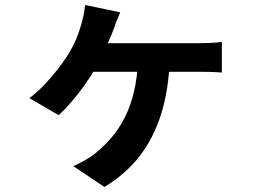

<svg xmlns="http://www.w3.org/2000/svg" viewBox="-20 -647 1040 765"><path d="M459 -598Q452 -581 446 -567Q440 -553 436 -539Q428 -517 415 -487Q402 -457 388.5 -429Q375 -401 364 -382Q346 -349 319.5 -311.5Q293 -274 265 -241.5Q237 -209 214 -188L97 -256Q130 -281 157.5 -310Q185 -339 208.5 -369Q232 -399 249 -426Q270 -459 283.5 -491.5Q297 -524 305 -554Q310 -572 314 -592Q318 -612 319 -627ZM334 -475Q351 -475 386 -475Q421 -475 467 -475Q513 -475 562 -475Q611 -475 655 -475Q699 -475 731.5 -475Q764 -475 775 -475Q792 -475 818 -476Q844 -477 864 -480V-358Q840 -360 815 -360.5Q790 -361 775 -361Q764 -361 731.5 -361Q699 -361 654.5 -361Q610 -361 560.5 -361Q511 -361 464.5 -361Q418 -361 381.5 -361Q345 -361 326 -361ZM656 -407Q652 -289 622.5 -194Q593 -99 537.5 -26.5Q482 46 396 98L272 15Q293 6 318.5 -8.5Q344 -23 362 -38Q396 -66 425.5 -100.5Q455 -135 477.5 -179.5Q500 -224 513.5 -280.5Q527 -337 530 -407Z"/></svg>

Font: Noto Sans SC Thin
Style: Bold
Weight: 700
Version: Version 2.004-H2;hotconv 1.0.118;makeotfexe 2.5.65603